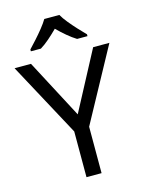

<svg xmlns="http://www.w3.org/2000/svg" viewBox="-137 -1026 840 1107"><g transform="rotate(-15 283.0 -472.0)"><path d="M283 -363 469 -714H566L328 -277V0H238V-273L0 -714H98ZM329 -944Q341 -922 363.5 -894.5Q386 -867 410.5 -840.5Q435 -814 454 -795V-784H392Q366 -800 338 -823.5Q310 -847 283 -874Q256 -847 229 -823.5Q202 -800 176 -784H116V-795Q134 -814 158 -840.5Q182 -867 204 -894.5Q226 -922 239 -944Z"/></g></svg>

Font: Apis
Style: Regular
Weight: 400
Designer: Monotype Design Team
Foundry: Monotype Imaging Inc.
Version: Version 2.000; build 0001